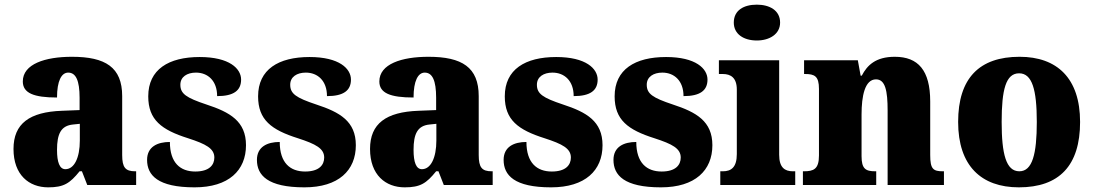

<svg xmlns="http://www.w3.org/2000/svg" viewBox="-20 -795 4700 825"><path d="M187 10C254 10 280 -7 322 -59H332L355 0H565V-59H561C519 -59 505 -75 505 -129V-382C505 -506 433 -551 289 -551C174 -551 78 -520 78 -445C78 -395 125 -376 225 -376C225 -447 244 -483 273 -483C306 -483 322 -449 322 -375V-322L246 -319C107 -314 38 -264 38 -155C38 -43 105 10 187 10ZM261 -68C236 -68 225 -98 225 -151C225 -220 242 -255 294 -260L323 -263V-191C323 -117 299 -68 261 -68Z M816 10C963 10 1037 -63 1037 -171C1037 -274 968 -313 867 -346C780 -375 755 -392 755 -431C755 -465 784 -483 822 -483C873 -483 913 -448 913 -382C984 -382 1016 -406 1016 -453C1016 -500 966 -550 838 -550C705 -550 617 -497 617 -381C617 -280 674 -237 788 -201C865 -176 901 -157 901 -118C901 -86 879 -58 819 -58C755 -58 710 -95 710 -185C656 -185 612 -164 612 -108C612 -42 658 10 816 10Z M1288 10C1435 10 1509 -63 1509 -171C1509 -274 1440 -313 1339 -346C1252 -375 1227 -392 1227 -431C1227 -465 1256 -483 1294 -483C1345 -483 1385 -448 1385 -382C1456 -382 1488 -406 1488 -453C1488 -500 1438 -550 1310 -550C1177 -550 1089 -497 1089 -381C1089 -280 1146 -237 1260 -201C1337 -176 1373 -157 1373 -118C1373 -86 1351 -58 1291 -58C1227 -58 1182 -95 1182 -185C1128 -185 1084 -164 1084 -108C1084 -42 1130 10 1288 10Z M1719 10C1786 10 1812 -7 1854 -59H1864L1887 0H2097V-59H2093C2051 -59 2037 -75 2037 -129V-382C2037 -506 1965 -551 1821 -551C1706 -551 1610 -520 1610 -445C1610 -395 1657 -376 1757 -376C1757 -447 1776 -483 1805 -483C1838 -483 1854 -449 1854 -375V-322L1778 -319C1639 -314 1570 -264 1570 -155C1570 -43 1637 10 1719 10ZM1793 -68C1768 -68 1757 -98 1757 -151C1757 -220 1774 -255 1826 -260L1855 -263V-191C1855 -117 1831 -68 1793 -68Z M2348 10C2495 10 2569 -63 2569 -171C2569 -274 2500 -313 2399 -346C2312 -375 2287 -392 2287 -431C2287 -465 2316 -483 2354 -483C2405 -483 2445 -448 2445 -382C2516 -382 2548 -406 2548 -453C2548 -500 2498 -550 2370 -550C2237 -550 2149 -497 2149 -381C2149 -280 2206 -237 2320 -201C2397 -176 2433 -157 2433 -118C2433 -86 2411 -58 2351 -58C2287 -58 2242 -95 2242 -185C2188 -185 2144 -164 2144 -108C2144 -42 2190 10 2348 10Z M2820 10C2967 10 3041 -63 3041 -171C3041 -274 2972 -313 2871 -346C2784 -375 2759 -392 2759 -431C2759 -465 2788 -483 2826 -483C2877 -483 2917 -448 2917 -382C2988 -382 3020 -406 3020 -453C3020 -500 2970 -550 2842 -550C2709 -550 2621 -497 2621 -381C2621 -280 2678 -237 2792 -201C2869 -176 2905 -157 2905 -118C2905 -86 2883 -58 2823 -58C2759 -58 2714 -95 2714 -185C2660 -185 2616 -164 2616 -108C2616 -42 2662 10 2820 10Z M3232 -621C3286 -621 3332 -648 3332 -698C3332 -751 3286 -775 3232 -775C3176 -775 3133 -751 3133 -698C3133 -648 3176 -621 3232 -621ZM3075 0H3397V-59H3387C3352 -59 3328 -75 3328 -130V-536H3069V-477H3086C3120 -477 3146 -461 3146 -410V-133C3146 -76 3122 -59 3086 -59H3075Z M3430 0H3745V-59H3741C3700 -59 3682 -69 3682 -124V-303C3682 -382 3696 -454 3744 -454C3784 -454 3794 -405 3794 -320V0H4036V-59H4032C3990 -59 3977 -68 3977 -129V-359C3977 -493 3925 -551 3825 -551C3742 -551 3706 -514 3683 -470H3678L3666 -536H3435V-477H3439C3480 -477 3499 -468 3499 -413V-127C3499 -68 3476 -59 3434 -59H3430Z M4358 10C4531 10 4621 -83 4621 -271C4621 -459 4522 -551 4361 -551C4188 -551 4097 -459 4097 -271C4097 -83 4196 10 4358 10ZM4360 -59C4303 -59 4284 -133 4284 -271C4284 -410 4302 -480 4359 -480C4415 -480 4435 -410 4435 -271C4435 -133 4416 -59 4360 -59Z"/></svg>

Font: Noto Serif Tamil SemiCondensed Black
Style: Italic
Weight: 900
Width: 4
Italic angle: -12°
Designer: Indian Type Foundry, Tom Grace, and the Monotype Design Team
Foundry: Monotype Imaging Inc.
Version: Version 2.003